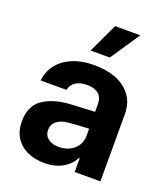

<svg xmlns="http://www.w3.org/2000/svg" viewBox="-140 -854 837 962"><g transform="rotate(20 278.5 -373.0)"><path d="M298.9 -225.3 252.1 -221.4Q213.5 -218 191.6 -200.2Q169.6 -182.4 169.6 -152.6Q169.6 -133 179.7 -119.1Q189.7 -105.2 207.9 -98Q226.1 -90.7 248.9 -90.7Q281.5 -90.7 307 -103.8Q332.5 -116.9 346.7 -139.5Q361 -162.1 361 -189.6L359.9 -360.7Q359.9 -383.3 350.3 -399.2Q340.7 -415.1 321.6 -423.2Q302.5 -431.3 275.7 -431.3Q239.5 -431.3 216.4 -415.9Q193.4 -400.5 187.5 -372.7H49.9Q54.6 -419.5 82.7 -456.9Q110.8 -494.3 160.9 -515.7Q210.9 -537.1 279.1 -537.1Q341 -537.1 391.6 -518.2Q442.1 -499.3 473.2 -458.9Q504.3 -418.5 504.3 -357.3V0H367.1V-73.4H363.2Q350.1 -48.4 328.7 -30Q307.3 -11.5 277.1 -0.8Q246.8 9.9 207.7 9.9Q156.4 9.9 116.8 -8.2Q77.1 -26.4 54.3 -62.1Q31.5 -97.8 31.5 -148.2Q31.5 -231.2 86.2 -268.7Q140.9 -306.3 228.5 -311.6Q243.2 -313.1 318.9 -316.4L366.9 -318.3L367.8 -229Q348 -228.4 298.9 -225.3ZM307.6 -756.1H441.9L336.3 -599.2H233.6Z"/></g></svg>

Font: WEMIX Pretendard Variable
Style: Regular
Weight: 400
Designer: Base glyphs from Inter by Rasmus Andersson; Hangeul glyphs from Noto Sans CJK(Source Han Sans) by Jang Soo-young and Kan
Foundry: Kil Hyung-jin
Version: Version 1.000;Glyphs 3.2 (3208)